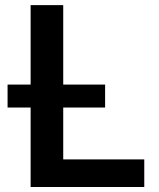

<svg xmlns="http://www.w3.org/2000/svg" viewBox="-20 -748 635 768"><path d="M102.5 0V-727.5H232.9V-110.4H557.1V0ZM10.3 -317.9V-409.7H400.4V-317.9Z"/></svg>

Font: Inter 17pt SemiBold
Style: Regular
Weight: 600
Version: Version 4.001;git-66647c0bb